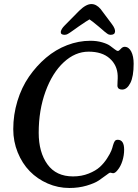

<svg xmlns="http://www.w3.org/2000/svg" viewBox="-20 -914 679 947"><path d="M369.1 -784.2Q360.8 -778.3 348.9 -769.8Q336.9 -761.2 331.5 -757.6Q326.2 -753.9 319.3 -749.5Q312.5 -745.1 307.9 -743.7Q303.2 -742.2 299.3 -742.2Q278.3 -742.2 279.8 -757.3Q282.2 -771.5 298.3 -787.6L370.1 -860.4Q404.3 -894 430.7 -894Q455.1 -894 476.1 -869.6L531.7 -795.4Q549.3 -772 547.4 -757.3Q545.9 -742.2 524.9 -742.2Q521 -742.2 516.8 -743.7Q512.7 -745.1 506.8 -749.5Q501 -753.9 496.3 -757.6Q491.7 -761.2 482.2 -769.8Q472.7 -778.3 465.3 -784.2Q432.6 -811.5 421.4 -818.4Q411.1 -813 369.1 -784.2ZM322.3 13.2Q266.1 13.2 215.1 -9Q164.1 -31.2 126.7 -69.6Q89.4 -107.9 67.4 -162.1Q45.4 -216.3 45.4 -276.9Q45.4 -348.1 65.9 -415.5Q86.4 -482.9 123 -535.9Q159.7 -588.9 207 -629.2Q254.4 -669.4 311 -691.2Q367.7 -712.9 425.8 -712.9Q458 -712.9 484.4 -705.1Q510.7 -697.3 523.4 -687.7Q536.1 -678.2 546.4 -670.4Q556.6 -662.6 561 -662.6Q566.9 -662.6 575.7 -672.9Q584.5 -683.1 594.7 -683.1Q615.2 -683.1 627.2 -659.9Q639.2 -636.7 639.2 -599.6Q639.2 -536.6 622.8 -504.4Q606.4 -472.2 582.5 -472.2Q562 -472.2 559.1 -488.8Q558.6 -496.1 559.8 -512.2Q561 -528.3 560.5 -540.5Q558.6 -592.3 521.2 -625.7Q483.9 -659.2 417 -659.2Q351.1 -659.2 294.7 -607.2Q238.3 -555.2 204.6 -462.9Q170.9 -370.6 170.9 -259.3Q170.9 -163.1 213.9 -103.5Q256.8 -43.9 340.3 -43.9Q382.3 -43.9 417.2 -57.9Q452.1 -71.8 472.7 -90.6Q493.2 -109.4 508.3 -133.1Q523.4 -156.7 529.1 -171.1Q534.7 -185.5 537.1 -196.3Q541.5 -211.4 546.1 -218Q550.8 -224.6 560.5 -224.6Q592.3 -224.6 592.3 -175.8Q592.3 -147.5 583.7 -120.4Q575.2 -93.3 560.1 -75.2Q547.9 -59.6 537.6 -59.6Q535.2 -59.6 530.8 -61Q526.4 -62.5 522.9 -62.5Q520 -62.5 504.4 -50.5Q488.8 -38.6 468 -24.4Q447.3 -10.3 407.7 1.5Q368.2 13.2 322.3 13.2Z"/></svg>

Font: Cooper* Medium
Style: Italic
Weight: 500
Italic angle: -7°
Designer: Owen Earl
Foundry: indestructible type*
Version: Version 0.001